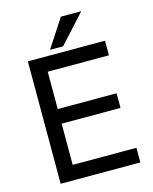

<svg xmlns="http://www.w3.org/2000/svg" viewBox="-134 -1015 879 1103"><g transform="rotate(-15 305.5 -463.5)"><path d="M305 -759H227L337 -927H458ZM87 0V-728H546V-641H182V-419H532V-332H182V-87H561V0Z"/></g></svg>

Font: Gen
Style: Regular
Weight: 400
Version: Version 1.000;PS 001.001;hotconv 1.0.56